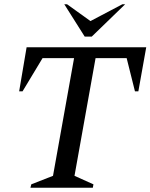

<svg xmlns="http://www.w3.org/2000/svg" viewBox="-20 -882 707 902"><path d="M123 0 127 -16 229 -56 328 -609H180L86 -453H70L105 -660H667L630 -453H614L575 -609H429L330 -56L419 -16L416 0ZM378 -710 282 -862H295L405 -783L555 -862H568L411 -710Z"/></svg>

Font: Spectral SC Medium
Style: Italic
Weight: 500
Italic angle: -10°
Designer: Jean-Baptiste Levee
Foundry: Production Type
Version: Version 2.001